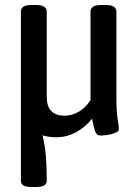

<svg xmlns="http://www.w3.org/2000/svg" viewBox="-20 -545 560 772"><path d="M205 7Q176 7 151 -1Q162 45 165 89.5Q168 134 168 182Q168 194 157.5 200.5Q147 207 123 207H109Q84 207 74 200.5Q64 194 64 182V-499Q64 -511 74 -518Q84 -525 109 -525H123Q147 -525 157.5 -518Q168 -511 168 -499V-155Q168 -80 240 -80Q272 -80 299.5 -97.5Q327 -115 344 -143V-499Q344 -511 354.5 -518Q365 -525 389 -525H403Q427 -525 437.5 -518Q448 -511 448 -499V-157Q448 -94 453 -65.5Q458 -37 458 -26Q458 -17 444 -11Q430 -5 412 -2.5Q394 0 384 0Q369 0 363.5 -14.5Q358 -29 350 -68Q325 -35 287 -14Q249 7 205 7Z"/></svg>

Font: Asap Semi Condensed Medium
Style: Regular
Weight: 500
Width: 4
Designer: Pablo Cosgaya
Foundry: Omnibus-Type
Version: Version 3.001; ttfautohint (v1.8.4.7-5d5b)